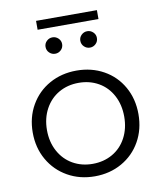

<svg xmlns="http://www.w3.org/2000/svg" viewBox="-89 -880 805 957"><g transform="rotate(-10 313.5 -402.0)"><path d="M314 5Q238 5 177 -29.5Q116 -64 81 -125Q46 -186 46 -263Q46 -340 81 -401Q116 -462 177 -496Q238 -530 314 -530Q390 -530 451 -496Q512 -462 546.5 -401Q581 -340 581 -263Q581 -186 546.5 -125Q512 -64 451 -29.5Q390 5 314 5ZM314 -58Q370 -58 414.5 -83.5Q459 -109 484 -156Q509 -203 509 -263Q509 -323 484 -370Q459 -417 414.5 -442.5Q370 -468 314 -468Q258 -468 213.5 -442.5Q169 -417 143.5 -370Q118 -323 118 -263Q118 -203 143.5 -156Q169 -109 213.5 -83.5Q258 -58 314 -58ZM183 -673Q183 -690 195.5 -702Q208 -714 225 -714Q242 -714 254.5 -702Q267 -690 267 -673Q267 -655 254.5 -643Q242 -631 225 -631Q208 -631 195.5 -643Q183 -655 183 -673ZM359 -673Q359 -690 371.5 -702Q384 -714 401 -714Q418 -714 430.5 -702Q443 -690 443 -673Q443 -655 430.5 -643Q418 -631 401 -631Q384 -631 371.5 -643Q359 -655 359 -673ZM159 -809H467V-764H159Z"/></g></svg>

Font: APTA Sans Regular
Style: Regular
Weight: 400
Version: Version 7.200